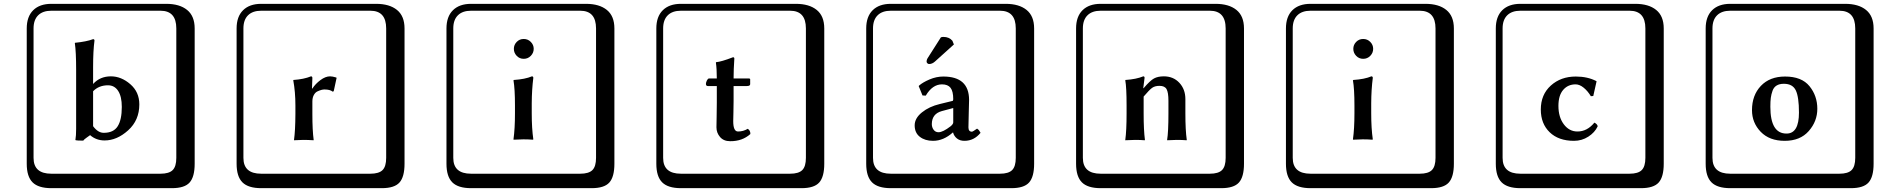

<svg xmlns="http://www.w3.org/2000/svg" viewBox="-20 -774 9936 1006"><path d="M467.8 -112.8Q493.7 -77.6 523.9 -78.1Q574.7 -78.1 596.4 -112.1Q618.2 -146 618.2 -213.9Q618.2 -268.1 599.1 -297.6Q580.1 -327.1 545.9 -327.1Q498 -327.1 467.8 -295.9ZM467.8 -420.9V-334Q503.9 -374 561 -374Q615.2 -374 662.6 -333Q710 -292 710 -227.1Q710 -144 651.4 -91.1Q592.8 -38.1 527.8 -38.1Q483.9 -38.1 452.1 -65.9Q448.2 -63 434.1 -53Q419.9 -43 416 -37.1Q381.8 -37.1 375 -40Q378.9 -63 378.9 -99.1V-407.2Q378.9 -503.4 372.1 -547.9L373 -549.8Q433.1 -555.7 467.8 -568.8Q474.6 -568.8 475.1 -562Q467.8 -507.8 467.8 -420.9ZM249 -717.8Q204.1 -717.8 179.9 -693.8Q155.8 -669.9 155.8 -625V53.2Q155.8 136.2 249 136.2H820.8Q865.7 136.2 884.8 117.2Q903.8 98.1 903.8 53.2V-625Q903.8 -717.8 820.8 -717.8ZM1000 84Q1000 152.8 973.4 182.4Q946.8 211.9 880.9 211.9H249Q181.2 211.9 150.6 181.4Q120.1 150.9 120.1 84V-625Q120.1 -687 154.1 -720.5Q188 -753.9 249 -753.9H851.1Q920.9 -753.9 960.4 -721.9Q1000 -689.9 1000 -625Z M1616.7 -310.1Q1632.8 -335 1659.2 -354.5Q1685.5 -374 1709.5 -374Q1721.7 -374 1740.7 -368.2L1743.7 -366.2L1728.5 -295.9L1722.7 -293.9Q1709.5 -305.2 1679.7 -305.2Q1672.9 -305.2 1664.3 -303Q1655.8 -300.8 1643.8 -295.4Q1631.8 -290 1624.3 -276.1Q1616.7 -262.2 1616.7 -242.2V-176.8Q1616.7 -90.8 1623.5 -41L1622.6 -39.1Q1593.8 -41 1568.8 -41L1520.5 -39.1V-41Q1527.3 -88.9 1527.8 -176.8V-221.2Q1527.8 -293 1516.6 -353L1517.6 -355Q1572.8 -358.9 1609.4 -374Q1616.2 -374 1616.7 -366.2L1614.7 -310.1ZM1348.6 -717.8Q1303.7 -717.8 1279.5 -693.8Q1255.4 -669.9 1255.4 -625V53.2Q1255.4 136.2 1348.6 136.2H1920.4Q1965.3 136.2 1984.4 117.2Q2003.4 98.1 2003.4 53.2V-625Q2003.4 -717.8 1920.4 -717.8ZM2099.6 84Q2099.6 152.8 2073 182.4Q2046.4 211.9 1980.5 211.9H1348.6Q1280.8 211.9 1250.2 181.4Q1219.7 150.9 1219.7 84V-625Q1219.7 -687 1253.7 -720.5Q1287.6 -753.9 1348.6 -753.9H1950.7Q2020.5 -753.9 2060.1 -721.9Q2099.6 -689.9 2099.6 -625Z M2448.2 -717.8Q2403.3 -717.8 2379.2 -693.8Q2355 -669.9 2355 -625V53.2Q2355 136.2 2448.2 136.2H3020Q3064.9 136.2 3084 117.2Q3103 98.1 3103 53.2V-625Q3103 -717.8 3020 -717.8ZM3199.2 84Q3199.2 152.8 3172.6 182.4Q3146 211.9 3080.1 211.9H2448.2Q2380.4 211.9 2349.9 181.4Q2319.3 150.9 2319.3 84V-625Q2319.3 -687 2353.3 -720.5Q2387.2 -753.9 2448.2 -753.9H3050.3Q3120.1 -753.9 3159.7 -721.9Q3199.2 -689.9 3199.2 -625ZM2687.3 -481.4Q2672.4 -497.1 2672.4 -518.1Q2672.4 -539.1 2687.3 -554.4Q2702.1 -569.8 2724.1 -569.8Q2746.1 -569.8 2761.2 -554.4Q2776.4 -539.1 2776.4 -518.1Q2776.4 -497.1 2761.2 -481.4Q2746.1 -465.8 2724.1 -465.8Q2702.1 -465.8 2687.3 -481.4ZM2678.2 -221.2Q2678.2 -309.1 2670.4 -353L2672.4 -355Q2731.4 -358.9 2767.1 -374Q2773.9 -374 2774.4 -366.2Q2766.6 -305.2 2766.1 -232.9V-180.2Q2766.1 -101.1 2774.4 -43.9L2772.5 -42Q2747.6 -43.9 2722.2 -43.9L2671.4 -42L2670.4 -43.9Q2678.2 -99.1 2678.2 -180.2Z M3689 -323.2Q3679.2 -323.2 3678.7 -334Q3678.7 -341.8 3683.8 -352.3Q3689 -362.8 3694.8 -362.8H3735.8Q3735.8 -413.6 3731 -445.8L3731.9 -448.2Q3758.8 -450.2 3820.8 -474.1Q3827.6 -474.1 3827.6 -466.8Q3823.7 -409.7 3823.7 -362.8H3904.8Q3910.6 -362.8 3910.6 -357.9V-333Q3910.6 -323.2 3893.1 -323.2H3823.7V-245.1Q3823.7 -220.2 3822.8 -184.1Q3821.8 -147.9 3821.8 -139.2Q3821.8 -85 3846.7 -85Q3874.5 -85 3897.9 -99.1Q3912.1 -90.3 3911.6 -71.8Q3869.6 -33.7 3805.7 -34.2Q3771.5 -34.2 3752.7 -56.2Q3733.9 -78.1 3733.9 -106.9Q3733.9 -115.7 3734.9 -163.8Q3735.8 -211.9 3735.8 -236.8V-323.2ZM3547.9 -717.8Q3502.9 -717.8 3478.8 -693.8Q3454.6 -669.9 3454.6 -625V53.2Q3454.6 136.2 3547.9 136.2H4119.6Q4164.6 136.2 4183.6 117.2Q4202.6 98.1 4202.6 53.2V-625Q4202.6 -717.8 4119.6 -717.8ZM4298.8 84Q4298.8 152.8 4272.2 182.4Q4245.6 211.9 4179.7 211.9H3547.9Q3480 211.9 3449.5 181.4Q3418.9 150.9 3418.9 84V-625Q3418.9 -687 3452.9 -720.5Q3486.8 -753.9 3547.9 -753.9H4149.9Q4219.7 -753.9 4259.3 -721.9Q4298.8 -689.9 4298.8 -625Z M4909.7 -578.1Q4914.1 -580.6 4922.9 -580.6Q4953.1 -580.6 4970.2 -560.5L4978 -541L4878.9 -451.7Q4864.3 -438.5 4848.1 -438.5Q4843.3 -438.5 4839.1 -442.4Q4835 -446.3 4835 -450.7Q4835 -461.4 4841.3 -470.7ZM4974.6 -208 4914.6 -191.9Q4862.8 -177.7 4862.3 -124Q4862.3 -106.9 4871.8 -94Q4881.3 -81.1 4897.5 -81.1Q4920.4 -81.1 4961.4 -112.8Q4974.6 -124 4974.6 -132.8ZM5054.2 -106.9Q5054.2 -84 5072.3 -84Q5077.1 -84 5099.6 -100.1L5101.6 -98.1Q5109.4 -94.2 5117.7 -78.1Q5083.5 -36.1 5033.2 -36.1Q5009.3 -36.1 4993.9 -48.6Q4978.5 -61 4973.6 -80.1H4972.7Q4923.8 -36.1 4868.7 -36.1Q4826.7 -36.1 4799.6 -57.1Q4772.5 -78.1 4772.5 -117.2Q4772.5 -154.3 4810.5 -185.1Q4848.6 -215.8 4904.3 -229L4970.2 -245.1Q4974.1 -245.1 4974.6 -253.9Q4974.6 -295.9 4960.4 -314Q4946.3 -332 4915.5 -332Q4865.7 -332 4830.6 -272.9L4813.5 -273.9L4793.5 -323.2L4796.4 -326.2Q4814.5 -342.3 4850.3 -357.7Q4886.2 -373 4922.4 -373Q5057.1 -373 5057.6 -251Q5057.6 -249 5055.9 -184.6Q5054.2 -120.1 5054.2 -106.9ZM4647.5 -717.8Q4602.5 -717.8 4578.4 -693.8Q4554.2 -669.9 4554.2 -625V53.2Q4554.2 136.2 4647.5 136.2H5219.2Q5264.2 136.2 5283.2 117.2Q5302.2 98.1 5302.2 53.2V-625Q5302.2 -717.8 5219.2 -717.8ZM5398.4 84Q5398.4 152.8 5371.8 182.4Q5345.2 211.9 5279.3 211.9H4647.5Q4579.6 211.9 4549.1 181.4Q4518.6 150.9 4518.6 84V-625Q4518.6 -687 4552.5 -720.5Q4586.4 -753.9 4647.5 -753.9H5249.5Q5319.3 -753.9 5358.9 -721.9Q5398.4 -689.9 5398.4 -625Z M6190.9 -180.2Q6190.9 -91.3 6198.2 -41L6197.3 -39.1Q6172.4 -41 6146 -41Q6146 -41 6096.2 -39.1L6095.2 -41Q6102.1 -82 6102.1 -180.2V-246.1Q6102.1 -289.1 6092.5 -306.6Q6083 -324.2 6055.2 -324.2Q6031.2 -324.2 6016.6 -313.7Q6002 -303.2 5972.2 -268.1V-180.2Q5972.2 -91.3 5979 -41L5978 -39.1Q5953.1 -41 5928.2 -41L5876 -39.1V-41Q5882.8 -88.9 5882.8 -180.2V-221.2Q5882.8 -316.4 5876 -353L5877 -355Q5934.1 -358.9 5970.2 -374Q5977.1 -374 5977.1 -366.2L5970.2 -312H5972.2Q6006.3 -352.1 6026.6 -363Q6046.9 -374 6078.1 -374Q6127.9 -374 6159.4 -340.1Q6190.9 -306.2 6190.9 -254.9ZM5747.1 -717.8Q5702.1 -717.8 5678 -693.8Q5653.8 -669.9 5653.8 -625V53.2Q5653.8 136.2 5747.1 136.2H6318.8Q6363.8 136.2 6382.8 117.2Q6401.9 98.1 6401.9 53.2V-625Q6401.9 -717.8 6318.8 -717.8ZM6498 84Q6498 152.8 6471.4 182.4Q6444.8 211.9 6378.9 211.9H5747.1Q5679.2 211.9 5648.7 181.4Q5618.2 150.9 5618.2 84V-625Q5618.2 -687 5652.1 -720.5Q5686 -753.9 5747.1 -753.9H6349.1Q6418.9 -753.9 6458.5 -721.9Q6498 -689.9 6498 -625Z M6846.7 -717.8Q6801.8 -717.8 6777.6 -693.8Q6753.4 -669.9 6753.4 -625V53.2Q6753.4 136.2 6846.7 136.2H7418.5Q7463.4 136.2 7482.4 117.2Q7501.5 98.1 7501.5 53.2V-625Q7501.5 -717.8 7418.5 -717.8ZM7597.7 84Q7597.7 152.8 7571 182.4Q7544.4 211.9 7478.5 211.9H6846.7Q6778.8 211.9 6748.3 181.4Q6717.8 150.9 6717.8 84V-625Q6717.8 -687 6751.7 -720.5Q6785.6 -753.9 6846.7 -753.9H7448.7Q7518.6 -753.9 7558.1 -721.9Q7597.7 -689.9 7597.7 -625ZM7085.7 -481.4Q7070.8 -497.1 7070.8 -518.1Q7070.8 -539.1 7085.7 -554.4Q7100.6 -569.8 7122.6 -569.8Q7144.5 -569.8 7159.7 -554.4Q7174.8 -539.1 7174.8 -518.1Q7174.8 -497.1 7159.7 -481.4Q7144.5 -465.8 7122.6 -465.8Q7100.6 -465.8 7085.7 -481.4ZM7076.7 -221.2Q7076.7 -309.1 7068.8 -353L7070.8 -355Q7129.9 -358.9 7165.5 -374Q7172.4 -374 7172.9 -366.2Q7165 -305.2 7164.6 -232.9V-180.2Q7164.6 -101.1 7172.9 -43.9L7170.9 -42Q7146 -43.9 7120.6 -43.9L7069.8 -42L7068.8 -43.9Q7076.7 -99.1 7076.7 -180.2Z M8235.4 -332Q8195.3 -332 8170.4 -303Q8145.5 -273.9 8145.5 -219.2Q8145.5 -160.2 8173.8 -122.6Q8202.1 -85 8245.1 -85Q8295.9 -85 8333.5 -130.9H8335.4Q8350.6 -122.1 8351.1 -111.8Q8335.9 -79.6 8302 -57.9Q8268.1 -36.1 8227.1 -36.1Q8146 -36.1 8099.6 -81.1Q8053.2 -126 8053.2 -200.2Q8053.2 -278.3 8105.7 -325.7Q8158.2 -373 8236.3 -373Q8298.3 -373 8344.2 -349.1L8345.2 -347.2L8328.1 -271L8315.4 -270Q8299.3 -296.9 8277.8 -314.5Q8256.3 -332 8235.4 -332ZM7946.3 -717.8Q7901.4 -717.8 7877.2 -693.8Q7853 -669.9 7853 -625V53.2Q7853 136.2 7946.3 136.2H8518.1Q8563 136.2 8582 117.2Q8601.1 98.1 8601.1 53.2V-625Q8601.1 -717.8 8518.1 -717.8ZM8697.3 84Q8697.3 152.8 8670.7 182.4Q8644 211.9 8578.1 211.9H7946.3Q7878.4 211.9 7847.9 181.4Q7817.4 150.9 7817.4 84V-625Q7817.4 -687 7851.3 -720.5Q7885.3 -753.9 7946.3 -753.9H8548.3Q8618.2 -753.9 8657.7 -721.9Q8697.3 -689.9 8697.3 -625Z M9159.7 -196.8Q9159.7 -274.9 9206.3 -324Q9252.9 -373 9333 -373Q9419.9 -373 9460.9 -322.5Q9502 -272 9502 -204.1Q9502 -138.2 9457 -87.2Q9412.1 -36.1 9331.1 -36.1Q9251 -36.1 9205.3 -83.5Q9159.7 -130.9 9159.7 -196.8ZM9326.7 -335Q9303.7 -335 9288.8 -325.9Q9273.9 -316.9 9267.3 -298.3Q9260.7 -279.8 9258.3 -261.5Q9255.9 -243.2 9255.9 -214.8Q9255.9 -73.7 9340.8 -74.2Q9405.8 -74.2 9405.8 -184.1Q9405.8 -266.1 9389.2 -300.5Q9372.6 -335 9326.7 -335ZM9045.9 -717.8Q9001 -717.8 8976.8 -693.8Q8952.6 -669.9 8952.6 -625V53.2Q8952.6 136.2 9045.9 136.2H9617.7Q9662.6 136.2 9681.6 117.2Q9700.7 98.1 9700.7 53.2V-625Q9700.7 -717.8 9617.7 -717.8ZM9796.9 84Q9796.9 152.8 9770.3 182.4Q9743.7 211.9 9677.7 211.9H9045.9Q8978 211.9 8947.5 181.4Q8917 150.9 8917 84V-625Q8917 -687 8950.9 -720.5Q8984.9 -753.9 9045.9 -753.9H9647.9Q9717.8 -753.9 9757.3 -721.9Q9796.9 -689.9 9796.9 -625Z"/></svg>

Font: Linux Biolinum Keyboard O
Style: Regular
Weight: 700
Designer: Philipp H. Poll
Foundry: Philipp H. Poll
Version: Version 0.6.1